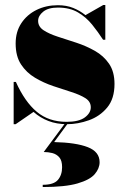

<svg xmlns="http://www.w3.org/2000/svg" viewBox="-20 -490 502 773"><path d="M230 183Q230 156.5 218.8 143.5Q207.5 130.5 190.5 126.2Q173.5 122 156 122L241.5 7H253L198 82Q286 84 333.5 102.5Q381 121 381 163Q381 188 361.5 211Q342 234 292.2 248.5Q242.5 263 152 263V254Q196.5 254 213.2 234.2Q230 214.5 230 183ZM43 10H35V-160H44Q80 -80 128.2 -39.8Q176.5 0.5 248 0.5Q297.5 0.5 321.5 -17.2Q345.5 -35 345.5 -58Q345.5 -81 323.8 -94.8Q302 -108.5 267.5 -119.5Q233 -130.5 194.2 -143.5Q155.5 -156.5 121 -177Q86.5 -197.5 64.8 -230.5Q43 -263.5 43 -315Q43 -362 65.8 -396.5Q88.5 -431 127 -450Q165.5 -469 213 -469Q247.5 -469 274.8 -458Q302 -447 324 -429L396 -470H404V-330H395Q375 -361 351 -390.8Q327 -420.5 294 -440Q261 -459.5 213 -459.5Q174.5 -459.5 154 -443Q133.5 -426.5 133.5 -406Q133.5 -382.5 155.8 -368Q178 -353.5 213 -342.2Q248 -331 287.5 -318Q327 -305 362 -285.2Q397 -265.5 419 -233.5Q441 -201.5 441 -152Q441 -92.5 411.5 -57Q382 -21.5 337.8 -5.8Q293.5 10 250 10Q208.5 10 175.2 -2.8Q142 -15.5 115 -39.5Z"/></svg>

Font: Bodoni* 24pt Fatface
Style: Regular
Weight: 900
Version: Version 2.3